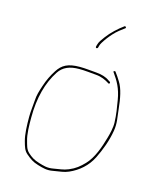

<svg xmlns="http://www.w3.org/2000/svg" viewBox="-118 -937 789 957"><g transform="rotate(15 277.0 -458.0)"><path d="M396.3 -572.1C381.3 -583.8 355.7 -591.7 329.1 -593.5C299.1 -595.6 272.3 -599.5 243 -599.5C181.4 -599.5 152.1 -583 128.5 -546.2C111.3 -519.5 97.8 -492.6 86.9 -459.1C77.1 -429 70.1 -408.8 68.5 -378.3C66.9 -351.3 62.5 -322.9 62.5 -293.5C62.5 -249.5 64.1 -203.9 73 -171.3C80.8 -143.2 85.5 -125.6 103.1 -110.5C124.1 -92.6 138.9 -81.5 167.5 -73C195.4 -64.8 215.9 -58.2 247.7 -64.3C282 -70.8 300.6 -70.3 326 -81.5C373.6 -102.3 414 -137.3 437.8 -185.5C460.3 -231.2 479.7 -281.6 488.7 -336C495.3 -376.6 487.8 -404.2 483.6 -445.7C478 -500.5 469.1 -547.9 448.5 -580.3C439.3 -594.8 430.1 -609.7 420.2 -622.2C418.3 -624.6 415.4 -625.1 411.8 -622.2C407.7 -618.9 410.4 -618.8 412.2 -616.3C438.2 -579.8 457.8 -546.3 467.3 -489.1C473.8 -451.3 479.6 -416.7 481 -376.4C482 -349.2 473.3 -315.5 467 -293.6C452.5 -242.7 432 -182.6 396 -145.3C373.5 -122 354.1 -105.8 321.8 -92.5C294.5 -81.1 274.6 -81.3 246.4 -75.7C214.6 -69.5 193.3 -77.4 170.5 -84C143.6 -91.8 127.3 -102.6 109.6 -118.8C92.4 -134.4 88.8 -157.8 84.1 -173.3C73.8 -206.6 73.5 -252.8 73.5 -293C73.5 -395.3 95.8 -476.8 137.5 -540.8C159.5 -574.6 193.5 -588.5 242.5 -588.5C273.3 -588.5 300.9 -584.6 328.9 -582.5C359.4 -580.2 380.5 -569.7 399.8 -557.5C404.1 -554.8 405.1 -555.9 406.7 -558.2C411.7 -566 400.3 -569 396.3 -572.1ZM304.9 -715.2C306.9 -724 309.6 -733.1 315.3 -742.5C326.8 -761.4 340.5 -779.5 356.7 -797.4C374 -816.5 394.1 -831.6 411.9 -844.3C417 -847.7 409.6 -855.9 405.3 -852.8C377 -832.6 344 -802.2 323.1 -773.6C310.4 -756.3 300.8 -744.7 296.2 -727.3C295.4 -723.3 292.5 -716.5 294.6 -713.1C296.8 -709.5 303.6 -711.3 304.9 -715.2Z"/></g></svg>

Font: CiSf OpenHand
Style: Hln
Weight: 400
Foundry: Cannot Into Space Fonts
Version: Version 0.7892